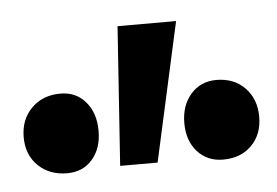

<svg xmlns="http://www.w3.org/2000/svg" viewBox="-32 -747 406 281"><g transform="rotate(-5 171.0 -607.0)"><path d="M135 -507 149 -711H235L190 -507ZM57 -503Q31 -503 14.5 -519Q-2 -535 -2 -561Q-2 -587 14.5 -603.5Q31 -620 57 -620Q80 -620 94 -603.5Q108 -587 108 -561Q108 -535 94 -519Q80 -503 57 -503ZM286 -503Q263 -503 248.5 -519Q234 -535 234 -561Q234 -587 248.5 -603.5Q263 -620 286 -620Q312 -620 328 -603.5Q344 -587 344 -561Q344 -535 328 -519Q312 -503 286 -503Z"/></g></svg>

Font: Ysabeau Office SemiBold
Style: Regular
Weight: 600
Designer: Christian Thalmann (Catharsis Fonts)
Version: Version 2.001;gftools[0.9.30]; featfreeze: tnum,lnum,ss02